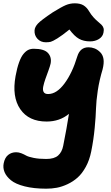

<svg xmlns="http://www.w3.org/2000/svg" viewBox="-22 -864 664 1145"><path d="M251 -611.8Q220.7 -611.8 201.4 -632.6Q182.1 -653.3 184.1 -683.1Q185.5 -703.6 204.6 -723.9Q223.6 -744.1 292 -790Q344.2 -822.3 369.9 -833.3Q395.5 -844.2 423.8 -844.2Q456.1 -844.2 475.8 -832.3Q495.6 -820.3 509.8 -795.9Q521.5 -775.9 536.4 -759.8Q551.3 -743.7 562.3 -734.9Q573.2 -726.1 582.5 -717Q591.8 -708 595.2 -696.8Q598.6 -685.5 595.2 -669.9Q590.8 -645.5 568.1 -631.3Q545.4 -617.2 515.1 -617.2Q476.6 -617.2 449.2 -632.6Q421.9 -647.9 392.1 -688Q348.1 -652.3 320.1 -635Q292 -617.7 280.3 -614.7Q268.6 -611.8 251 -611.8ZM253.9 261.2Q179.2 261.2 124.8 247.3Q70.3 233.4 43 210.7Q15.6 188 5.1 162.4Q-5.4 136.7 0 109.9Q6.8 75.7 26.9 59.8Q46.9 43.9 74.2 43.9Q90.3 43.9 106 50.3Q121.6 56.6 134.5 64Q147.5 71.3 178.7 77.6Q210 84 253.9 84Q301.3 84 324.5 63.5Q347.7 43 355 4.9Q376 -99.6 389.2 -185.1Q334 -139.2 255.9 -139.2Q149.4 -139.2 98.9 -212.9Q48.3 -286.6 70.8 -410.2Q79.6 -458.5 91.6 -491.7Q103.5 -524.9 117.9 -542.2Q132.3 -559.6 146.7 -566.4Q161.1 -573.2 179.2 -573.2Q241.2 -573.2 264.2 -547.9Q287.1 -522.5 279.8 -484.9Q276.4 -469.2 266.4 -441.9Q256.3 -414.6 248.5 -392.6Q240.7 -370.6 236.1 -349.1Q231.4 -327.6 238.3 -315.4Q245.1 -303.2 265.1 -303.2Q315.9 -303.2 362.5 -366Q409.2 -428.7 439 -527.8Q455.6 -582 505.9 -582Q524.4 -582 542 -575.2Q559.6 -568.4 575.4 -552.7Q591.3 -537.1 595.2 -512Q599.1 -486.8 589.8 -450.2Q570.3 -385.7 561 -323.5Q551.8 -261.2 550.5 -216.1Q549.3 -170.9 542.7 -100.8Q536.1 -30.8 522 39.1Q511.7 90.8 489.7 130.9Q467.8 170.9 440.9 194.8Q414.1 218.8 380.6 234.4Q347.2 250 316.7 255.6Q286.1 261.2 253.9 261.2Z"/></svg>

Font: Shantell Sans Irregular
Style: Italic
Weight: 800
Italic angle: -11.31°
Designer: Stephen Nixon, Anya Danilova, Shantell Martin
Foundry: Arrow Type
Version: Version 1.006;[9816181b4]